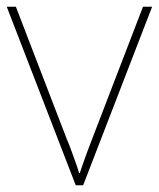

<svg xmlns="http://www.w3.org/2000/svg" viewBox="-20 -548 470 568"><path d="M204 0 0 -528H27L177 -138Q186 -117 192 -100Q198 -83 203.5 -68Q209 -53 214 -36H216Q222 -53 227 -68Q232 -83 238.5 -100Q245 -117 253 -138L403 -528H430L226 0Z"/></svg>

Font: Noto Sans Hebrew Thin
Style: Regular
Weight: 250
Designer: Monotype Design Team
Foundry: Monotype Imaging Inc.
Version: Version 2.003